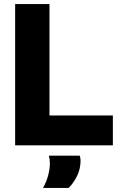

<svg xmlns="http://www.w3.org/2000/svg" viewBox="-20 -720 597 951"><path d="M55 0V-700H225V-148H539V0ZM193 211Q210 181 218.5 149Q227 117 227 88Q227 68 222 51H375Q379 63 379 76Q379 116 362 151Q345 186 320 211Z"/></svg>

Font: Georama
Style: Bold
Weight: 700
Designer: Jean-Baptiste Levee
Foundry: Production Type
Version: Version 1.000